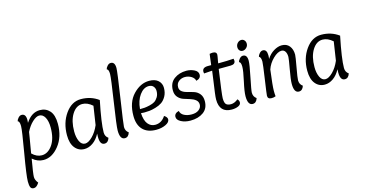

<svg xmlns="http://www.w3.org/2000/svg" viewBox="-95 -1190 3591 1890"><g transform="rotate(-15 1700.0 -244.5)"><path d="M151 -294Q147 -266 141 -231.5Q135 -197 127.5 -152.5Q120 -108 116 -84Q162 -39 214 -39Q277 -39 322.5 -104Q368 -169 368 -281Q368 -346 346.5 -385Q325 -424 288 -424Q258 -424 219 -388Q180 -352 151 -294ZM123 -475Q166 -475 166 -412Q166 -407 164 -383Q223 -474 308 -474Q369 -474 407.5 -431Q446 -388 446 -298Q446 -165 376.5 -77.5Q307 10 219 10Q158 10 108 -34Q82 115 82 147Q82 179 109 211Q83 253 55 253Q29 253 21 233Q13 213 13 175Q13 116 51.5 -106Q90 -328 90 -370Q90 -419 70 -424Q72 -438 88 -456.5Q104 -475 123 -475Z M794 -104Q765 -49 723 -19.5Q681 10 636 10Q577 10 540 -35.5Q503 -81 503 -166Q503 -292 567.5 -383Q632 -474 726 -474Q828 -474 905 -417Q859 -193 859 -99Q859 -58 891 -36Q877 10 840 10Q793 10 793 -71Q793 -93 794 -104ZM801 -189Q814 -279 830 -379Q779 -424 727 -424Q664 -424 622.5 -357Q581 -290 581 -183Q581 -123 600.5 -81.5Q620 -40 656 -40Q689 -40 731 -81.5Q773 -123 801 -189Z M1102 -742Q1145 -742 1145 -679Q1145 -642 1105.5 -382Q1066 -122 1066 -99Q1066 -58 1098 -36Q1084 10 1047 10Q997 10 997 -81Q997 -128 1033 -363Q1069 -598 1069 -639Q1069 -686 1049 -691Q1051 -705 1067 -723.5Q1083 -742 1102 -742Z M1475 -102Q1506 -83 1506 -60Q1506 -30 1464 -10Q1422 10 1367 10Q1279 10 1231.5 -39Q1184 -88 1184 -180Q1184 -318 1258.5 -396Q1333 -474 1422 -474Q1482 -474 1514 -444.5Q1546 -415 1546 -370Q1546 -321 1526 -285Q1506 -249 1478.5 -230.5Q1451 -212 1413 -201Q1375 -190 1349 -187.5Q1323 -185 1296 -185Q1283 -185 1263 -187Q1267 -112 1296 -76Q1325 -40 1370 -40Q1435 -40 1475 -102ZM1468 -359Q1468 -387 1451.5 -406Q1435 -425 1405 -425Q1352 -425 1311.5 -369.5Q1271 -314 1264 -228Q1292 -228 1311.5 -229.5Q1331 -231 1363.5 -238.5Q1396 -246 1416 -258.5Q1436 -271 1452 -297Q1468 -323 1468 -359Z M1872 -354Q1866 -383 1836.5 -401Q1807 -419 1772 -419Q1736 -419 1709 -398Q1682 -377 1682 -339Q1682 -310 1704.5 -293.5Q1727 -277 1759.5 -269.5Q1792 -262 1824 -251.5Q1856 -241 1878.5 -213.5Q1901 -186 1901 -140Q1901 -66 1849 -28Q1797 10 1716 10Q1662 10 1621.5 -11Q1581 -32 1581 -63Q1581 -100 1628 -112Q1634 -80 1666.5 -63Q1699 -46 1743 -46Q1790 -46 1817 -67.5Q1844 -89 1844 -120Q1844 -150 1821.5 -168Q1799 -186 1766.5 -195.5Q1734 -205 1701.5 -216Q1669 -227 1646.5 -253.5Q1624 -280 1624 -322Q1624 -398 1676 -436.5Q1728 -475 1802 -475Q1844 -475 1881.5 -456.5Q1919 -438 1919 -404Q1919 -366 1872 -354Z M2020 -465H2053Q2054 -479 2060 -521.5Q2066 -564 2067 -576Q2085 -580 2099 -580Q2138 -580 2138 -549Q2138 -543 2135 -527Q2132 -511 2128.5 -491Q2125 -471 2124 -464Q2214 -464 2282 -469Q2285 -458 2285 -449Q2285 -412 2237 -411Q2205 -410 2115 -410Q2078 -157 2078 -120Q2078 -74 2093.5 -58.5Q2109 -43 2143 -43Q2178 -43 2215 -73Q2231 -57 2231 -39Q2231 -15 2203 -2.5Q2175 10 2137 10Q2012 10 2012 -125Q2012 -147 2018 -193Q2024 -239 2034 -307.5Q2044 -376 2048 -410Q2030 -410 1964 -404Q1962 -418 1962 -422Q1962 -465 2020 -465Z M2390 -521Q2371 -521 2359 -534Q2347 -547 2347 -568Q2347 -593 2364 -610.5Q2381 -628 2403 -628Q2421 -628 2433.5 -614Q2446 -600 2446 -579Q2446 -555 2428 -538Q2410 -521 2390 -521ZM2378 -474Q2421 -474 2421 -411Q2421 -374 2395 -248Q2369 -122 2369 -99Q2369 -58 2401 -36Q2387 10 2350 10Q2300 10 2300 -81Q2300 -128 2322.5 -228.5Q2345 -329 2345 -371Q2345 -418 2325 -423Q2327 -437 2343 -455.5Q2359 -474 2378 -474Z M2604 -273Q2583 -112 2583 -60Q2583 -30 2586 -5Q2568 3 2544 3Q2505 3 2505 -31Q2505 -45 2527 -194.5Q2549 -344 2549 -368Q2549 -414 2528 -423Q2530 -437 2546 -455.5Q2562 -474 2581 -474Q2622 -474 2622 -412Q2622 -394 2619 -376Q2649 -423 2691.5 -448.5Q2734 -474 2773 -474Q2823 -474 2850.5 -440Q2878 -406 2878 -351Q2878 -332 2859 -227.5Q2840 -123 2840 -99Q2840 -58 2872 -36Q2858 10 2821 10Q2771 10 2771 -81Q2771 -124 2789.5 -225.5Q2808 -327 2808 -347Q2808 -382 2794.5 -402.5Q2781 -423 2757 -423Q2718 -423 2671 -377.5Q2624 -332 2604 -273Z M3243 -104Q3214 -49 3172 -19.5Q3130 10 3085 10Q3026 10 2989 -35.5Q2952 -81 2952 -166Q2952 -292 3016.5 -383Q3081 -474 3175 -474Q3277 -474 3354 -417Q3308 -193 3308 -99Q3308 -58 3340 -36Q3326 10 3289 10Q3242 10 3242 -71Q3242 -93 3243 -104ZM3250 -189Q3263 -279 3279 -379Q3228 -424 3176 -424Q3113 -424 3071.5 -357Q3030 -290 3030 -183Q3030 -123 3049.5 -81.5Q3069 -40 3105 -40Q3138 -40 3180 -81.5Q3222 -123 3250 -189Z"/></g></svg>

Font: Overlock
Style: Italic
Weight: 400
Designer: Dario Muhafara
Foundry: Dario Manuel Muhafara
Version: Version 1.001